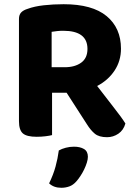

<svg xmlns="http://www.w3.org/2000/svg" viewBox="-20 -642 645 911"><path d="M554 -411Q554 -353 523.5 -307Q493 -261 441 -234Q482 -180 519.5 -132.5Q557 -85 575 -56Q566 -24 541.5 -7.5Q517 9 488 9Q450 9 430 -7.5Q410 -24 392 -53L296 -202H227V-1Q216 2 196 4.5Q176 7 154 7Q107 7 88.5 -9Q70 -25 70 -67V-552Q70 -572 80.5 -583Q91 -594 111 -600Q143 -612 188 -617Q233 -622 282 -622Q418 -622 486 -565.5Q554 -509 554 -411ZM287 -323Q335 -323 365 -344.5Q395 -366 395 -410Q395 -496 280 -496Q264 -496 251 -494.5Q238 -493 225 -491V-323ZM342 219Q327 236 309 242.5Q291 249 271 249Q235 249 213 228Q233 187 243.5 148.5Q254 110 259 72Q273 64 292 59Q311 54 331 54Q360 54 378.5 65Q397 76 397 102Q397 114 392 130Q387 146 379 162.5Q371 179 361 194Q351 209 342 219Z"/></svg>

Font: Baloo Tammudu 2
Style: Bold
Weight: 700
Designer: Maithili Shingre, Omkar Shende and Ek Type
Foundry: Ek Type
Version: Version 1.640;hotconv 1.0.111;makeotfexe 2.5.65597; ttfautoh